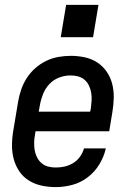

<svg xmlns="http://www.w3.org/2000/svg" viewBox="-20 -756 540 784"><path d="M208 8Q178 8 150 2Q122 -4 98.5 -18.5Q75 -33 59.5 -55.5Q44 -78 36.5 -105Q29 -132 29 -161.5Q29 -191 34 -221L54 -341Q58 -365 66.5 -390Q75 -415 89.5 -437.5Q104 -460 124.5 -478Q145 -496 169 -507.5Q193 -519 218.5 -523.5Q244 -528 269 -528Q298 -528 326 -522Q354 -516 377 -501Q400 -486 415.5 -463.5Q431 -441 438 -414Q445 -387 444.5 -358Q444 -329 439 -299L426 -220H125L123 -207Q120 -191 119.5 -175Q119 -159 121.5 -143.5Q124 -128 131 -114Q138 -100 149.5 -90Q161 -80 176 -76Q191 -72 208 -72Q226 -72 244 -76Q262 -80 278.5 -90Q295 -100 306.5 -116Q318 -132 323 -150H412Q405 -117 386 -85.5Q367 -54 338 -32Q309 -10 275 -1Q241 8 208 8ZM138 -300H348L351 -313Q353 -329 354 -345Q355 -361 352.5 -376.5Q350 -392 343.5 -406Q337 -420 325.5 -430Q314 -440 299 -444Q284 -448 268 -448Q245 -448 222 -439.5Q199 -431 182 -413Q165 -395 156 -372.5Q147 -350 143 -327ZM228 -604 250 -736H382L360 -604Z"/></svg>

Font: Iosevka SS04 Medium Oblique
Style: Regular
Weight: 500
Italic angle: -9°
Monospace: yes
Designer: Belleve Invis
Foundry: Belleve Invis
Version: Version 19.0.0; ttfautohint (v1.8.4)